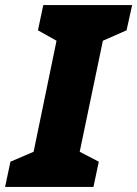

<svg xmlns="http://www.w3.org/2000/svg" viewBox="-57 -734 539 754"><path d="M310 0 331 -99 256 -138 347 -574 440 -615 462 -714H113L92 -615L165 -574L75 -138L-16 -99L-37 0Z"/></svg>

Font: Noto Sans Display SemiCondensed Black
Style: Italic
Weight: 900
Width: 4
Designer: Monotype Design team
Foundry: Monotype Imaging Inc.
Version: 1.000